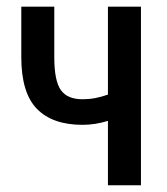

<svg xmlns="http://www.w3.org/2000/svg" viewBox="-20 -548 494 568"><path d="M397 0H299.3V-190.4Q280.3 -184.6 261.5 -181.6Q242.7 -178.7 224.1 -178.7Q135.3 -178.7 89.1 -226.1Q43 -273.4 43 -378.9V-528.3H140.6V-378.9Q140.6 -309.1 159.9 -281.7Q179.2 -254.4 224.1 -254.4Q243.7 -254.4 261.5 -257.8Q279.3 -261.2 299.3 -268.1V-528.3H397Z"/></svg>

Font: Franco
Style: Regular
Weight: 400
Designer: Google
Version: Version 1.200311; 2013